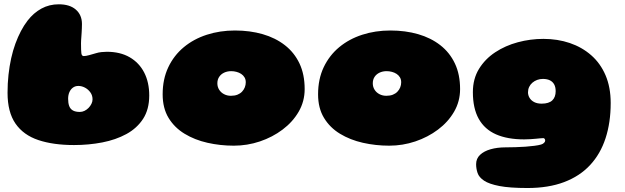

<svg xmlns="http://www.w3.org/2000/svg" viewBox="-20 -664 2984 916"><path d="M333 28Q234 28 163 4.2Q92 -19.5 54 -74.2Q16 -129 16 -221.5Q16 -266 20.5 -307Q25 -348 33.2 -385.5Q41.5 -423 53.5 -455.8Q65.5 -488.5 80 -516Q94.5 -543.5 111.5 -565.5Q140 -602.5 177.5 -623Q215 -643.5 260.5 -643.5Q313 -643.5 342 -618Q371 -592.5 371 -549.5Q371 -539 370.5 -528.8Q370 -518.5 369.5 -508.5Q369 -498.5 368.2 -489.5Q367.5 -480.5 367 -472.5Q366.5 -464.5 366.5 -457.5Q366.5 -422.5 368.2 -409.5Q370 -396.5 379.5 -396.5Q389.5 -396.5 405 -400.8Q420.5 -405 439 -410.5Q450 -414 464.2 -415.5Q478.5 -417 489.5 -417Q553.5 -417 598.8 -390.8Q644 -364.5 668 -317.8Q692 -271 692 -208.5Q692 -142.5 662.8 -97.2Q633.5 -52 583 -24.5Q532.5 3 468 15.5Q403.5 28 333 28ZM361 -130Q372.5 -130 383.2 -135.2Q394 -140.5 402.5 -149.2Q411 -158 416.2 -168.5Q421.5 -179 421.5 -190Q421.5 -209 411.2 -223.2Q401 -237.5 385.5 -245.8Q370 -254 354 -254Q339 -254 328 -246Q317 -238 311 -224.2Q305 -210.5 305 -192.5Q305 -172 310.2 -158Q315.5 -144 327.8 -137Q340 -130 361 -130Z M1095.5 31Q1030.5 31 969.8 17.2Q909 3.5 860.8 -25.8Q812.5 -55 784.2 -101.5Q756 -148 756 -214Q756 -286.5 782.8 -343Q809.5 -399.5 856.8 -438.8Q904 -478 966.5 -498.2Q1029 -518.5 1101 -518.5Q1172.5 -518.5 1233.2 -501Q1294 -483.5 1339 -448.5Q1384 -413.5 1408.8 -361.2Q1433.5 -309 1433.5 -239Q1433.5 -180.5 1405 -131.2Q1376.5 -82 1328.2 -45.8Q1280 -9.5 1219.8 10.8Q1159.5 31 1095.5 31ZM1081.5 -207Q1099.5 -207 1112.8 -212.2Q1126 -217.5 1134.8 -226.8Q1143.5 -236 1148 -247.5Q1152.5 -259 1152.5 -271.5Q1152.5 -285 1146.5 -295Q1140.5 -305 1130.5 -311.5Q1120.5 -318 1108.2 -321.2Q1096 -324.5 1083 -324.5Q1064.5 -324.5 1049.5 -317.5Q1034.5 -310.5 1025.8 -297.5Q1017 -284.5 1017 -266.5Q1017 -249.5 1025.5 -236Q1034 -222.5 1048.8 -214.8Q1063.5 -207 1081.5 -207Z M1837 31Q1772 31 1711.2 17.2Q1650.5 3.5 1602.2 -25.8Q1554 -55 1525.8 -101.5Q1497.5 -148 1497.5 -214Q1497.5 -286.5 1524.2 -343Q1551 -399.5 1598.2 -438.8Q1645.5 -478 1708 -498.2Q1770.5 -518.5 1842.5 -518.5Q1914 -518.5 1974.8 -501Q2035.5 -483.5 2080.5 -448.5Q2125.5 -413.5 2150.2 -361.2Q2175 -309 2175 -239Q2175 -180.5 2146.5 -131.2Q2118 -82 2069.8 -45.8Q2021.5 -9.5 1961.2 10.8Q1901 31 1837 31ZM1823 -207Q1841 -207 1854.2 -212.2Q1867.5 -217.5 1876.2 -226.8Q1885 -236 1889.5 -247.5Q1894 -259 1894 -271.5Q1894 -285 1888 -295Q1882 -305 1872 -311.5Q1862 -318 1849.8 -321.2Q1837.5 -324.5 1824.5 -324.5Q1806 -324.5 1791 -317.5Q1776 -310.5 1767.2 -297.5Q1758.5 -284.5 1758.5 -266.5Q1758.5 -249.5 1767 -236Q1775.5 -222.5 1790.2 -214.8Q1805 -207 1823 -207Z M2496.5 233Q2412 233 2362.8 223.5Q2313.5 214 2289.5 198Q2265.5 182 2258.5 161.5Q2251.5 141 2251.5 119.5Q2251.5 92.5 2270.2 74.8Q2289 57 2320.8 48Q2352.5 39 2391.5 39Q2414 39 2439 38.2Q2464 37.5 2487.5 35.8Q2511 34 2530.2 31.5Q2549.5 29 2561.5 25.5Q2566.5 24 2570 21.8Q2573.5 19.5 2576 17Q2578.5 14.5 2579.8 11.8Q2581 9 2581 6Q2581 3.5 2580 1Q2579 -1.5 2577 -3.2Q2575 -5 2571.5 -5Q2565.5 -5 2556.5 -4Q2547.5 -3 2535.8 -2Q2524 -1 2510 0Q2496 1 2480.5 1Q2401 1 2346.5 -23Q2292 -47 2264 -97Q2236 -147 2236 -224.5Q2236 -287.5 2265 -335Q2294 -382.5 2342.5 -414.5Q2391 -446.5 2450.8 -462.5Q2510.5 -478.5 2572.5 -478.5Q2640 -478.5 2698.2 -458.8Q2756.5 -439 2800.5 -400.5Q2844.5 -362 2869 -304.8Q2893.5 -247.5 2893.5 -172.5Q2893.5 -79.5 2869 -4.5Q2844.5 70.5 2795.2 123.5Q2746 176.5 2671.2 204.8Q2596.5 233 2496.5 233ZM2564 -169.5Q2581.5 -169.5 2594.2 -173.5Q2607 -177.5 2615 -185.2Q2623 -193 2627 -204Q2631 -215 2631 -229Q2631 -248.5 2623.8 -261.5Q2616.5 -274.5 2603 -281Q2589.5 -287.5 2570 -287.5Q2555.5 -287.5 2542.8 -282.8Q2530 -278 2520 -269.5Q2510 -261 2504.5 -249.2Q2499 -237.5 2499 -223.5Q2499 -209.5 2506.5 -197Q2514 -184.5 2528.5 -177Q2543 -169.5 2564 -169.5Z"/></svg>

Font: Gluten Thin Black
Style: Regular
Weight: 900
Version: Version 1.300